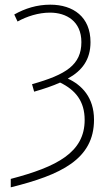

<svg xmlns="http://www.w3.org/2000/svg" viewBox="-20 -560 469 821"><path d="M26 205V241C240 188 382 121 382 -48C382 -144 329 -197 270 -224C332 -258 367 -306 367 -380C367 -487 294 -540 195 -540C138 -540 87 -524 41 -498L55 -468C95 -490 144 -506 194 -506C264 -506 328 -469 328 -380C328 -283 263 -241 117 -200L126 -168C168 -180 206 -193 237 -207C303 -175 342 -127 342 -47C342 91 225 153 26 205Z"/></svg>

Font: Noto Sans SemiCondensed ExtraLight
Style: Regular
Weight: 200
Width: 4
Designer: Monotype Design Team
Foundry: Monotype Imaging Inc.
Version: Version 2.013